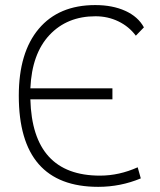

<svg xmlns="http://www.w3.org/2000/svg" viewBox="-20 -723 626 753"><path d="M365.2 9.8Q53.7 9.8 53.7 -347.7Q53.7 -517.1 132.1 -610.1Q210.4 -703.1 353.5 -703.1Q421.4 -703.1 471.4 -680.4Q521.5 -657.7 544.4 -615.7L512.7 -583Q485.8 -619.1 444.3 -639.2Q402.8 -659.2 354.5 -659.2Q243.2 -659.2 174.1 -585.7Q105 -512.2 99.1 -376.5H420.9V-333.5H99.1Q106.9 -34.2 372.1 -34.2Q447.3 -34.2 520 -66.9L532.2 -23.4Q452.6 9.8 365.2 9.8Z"/></svg>

Font: Caskaydia Cove ExtraLight
Style: Regular
Weight: 200
Monospace: yes
Designer: Aaron Bell
Foundry: Saja Typeworks
Version: Version 4.300; ttfautohint (v1.8.3)